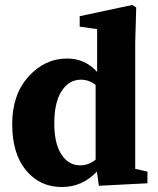

<svg xmlns="http://www.w3.org/2000/svg" viewBox="-20 -736 634 771"><path d="M364 -95V-395Q337 -416 305 -416Q257 -416 227.5 -370.5Q198 -325 198 -240Q198 -160 226.5 -116Q255 -72 302 -72Q336 -72 364 -95ZM523 -58 572 -47V0L377 10L369 -47Q311 15 228 15Q140 15 84.5 -52Q29 -119 29 -238Q29 -356 94.5 -428.5Q160 -501 249 -501Q322 -501 370 -447V-619L300 -629V-671L511 -716L527 -706L523 -566Z"/></svg>

Font: TypoPRO Source Serif Pro
Style: Bold
Weight: 700
Designer: Frank Grießhammer
Foundry: Adobe Systems Incorporated
Version: Version 1.017;PS 1.0;hotconv 1.0.79;makeotf.lib2.5.61930